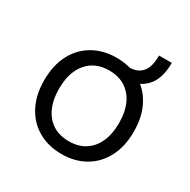

<svg xmlns="http://www.w3.org/2000/svg" viewBox="-144 -753 888 899"><g transform="rotate(30 300.0 -304.0)"><path d="M300 -510Q371 -510 425.5 -479Q480 -448 511 -389.5Q542 -331 542 -250Q542 -169 511 -110.5Q480 -52 425.5 -21Q371 10 300 10Q230 10 175 -21Q120 -52 89 -110.5Q58 -169 58 -250Q58 -331 89 -389.5Q120 -448 175 -479Q230 -510 300 -510ZM300 -441Q249 -441 213 -418Q177 -395 157.5 -352.5Q138 -310 138 -250Q138 -191 157.5 -148Q177 -105 213 -82Q249 -59 300 -59Q351 -59 387 -82Q423 -105 442.5 -148Q462 -191 462 -250Q462 -310 442.5 -352.5Q423 -395 387 -418Q351 -441 300 -441ZM374 -441V-500Q417 -500 441.5 -527.5Q466 -555 466 -618H535Q535 -529 491.5 -485Q448 -441 374 -441Z"/></g></svg>

Font: Work Sans
Style: Regular
Weight: 400
Designer: Wei Huang
Foundry: Wei Huang
Version: Version 2.006; ttfautohint (v1.8.1.43-b0c9)